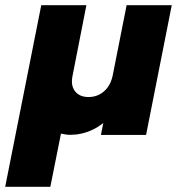

<svg xmlns="http://www.w3.org/2000/svg" viewBox="-60 -520 682 740"><path d="M503 0H329L428 -500H602ZM134 200H-40L99 -500H273L220 -230Q214 -203 220.5 -184.5Q227 -166 242.5 -156Q258 -146 281 -146Q316 -146 341.5 -168.5Q367 -191 375 -232V-233L395 -117Q380 -86 356 -62Q332 -38 302 -22.5Q272 -7 237 -2Q226 -1 215.5 -0.5Q205 0 194.5 -1.5Q184 -3 175 -5Z"/></svg>

Font: Albert Sans Black
Style: Italic
Weight: 900
Italic angle: -11.25°
Designer: Andreas Rasmussen
Foundry: a.Foundry
Version: Version 1.025